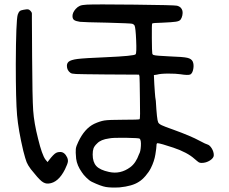

<svg xmlns="http://www.w3.org/2000/svg" viewBox="-20 -691 1040 873"><path d="M375 -669.9Q412.1 -671.9 592.3 -669.9Q772.5 -668 785.2 -665Q804.7 -660.2 809.6 -641.6Q811.5 -632.8 809.1 -621.1Q806.6 -609.4 801.3 -602.1Q795.9 -594.7 779.3 -592.3Q762.7 -589.8 718.8 -587.9Q673.8 -586.9 671.9 -584Q669.9 -581.1 670.4 -517.6Q670.9 -454.1 672.4 -447.8Q673.8 -441.4 680.7 -440.4Q688.5 -437.5 752 -434.6Q812.5 -432.6 831.5 -428.2Q850.6 -423.8 856.4 -411.1Q862.3 -397.5 858.9 -377.9Q855.5 -358.4 845.7 -352.5Q835.9 -347.7 799.8 -353.5Q780.3 -356.4 745.1 -356.4Q710 -356.4 693.4 -351.6L679.7 -349.6L680.7 -328.1Q680.7 -323.2 681.6 -308.6Q682.6 -293.9 684.1 -271Q685.5 -248 688.5 -232.4Q693.4 -145.5 699.2 -134.8Q702.1 -127.9 715.3 -121.6Q728.5 -115.2 767.6 -101.6Q848.6 -72.3 887.7 -50.8Q917 -35.2 922.9 -34.2Q933.6 -31.2 942.9 -16.1Q952.1 -1 952.1 14.6Q952.1 27.3 934.6 38.6Q917 49.8 896.5 49.8Q888.7 49.8 883.8 46.9Q878.9 43.9 864.3 31.2Q832 2 768.6 -19.5Q710 -39.1 696.3 -40Q691.4 -40 691.4 -28.3Q691.4 -19.5 686.5 11.2Q681.6 42 666 73.2Q657.2 90.8 641.6 108.9Q626 127 611.3 135.7Q582 155.3 523.4 161.1Q484.4 163.1 461.4 159.2Q438.5 155.3 397.5 135.7Q385.7 129.9 372.1 116.2Q358.4 102.5 352.5 92.8Q330.1 61.5 326.2 30.3Q323.2 -1 324.7 -13.7Q326.2 -26.4 335.9 -45.9Q364.3 -106.4 408.2 -127.9Q433.6 -139.6 454.1 -143.1Q474.6 -146.5 538.1 -146.5Q611.3 -146.5 614.7 -148.9Q618.2 -151.4 616.2 -242.2Q615.2 -332 614.3 -342.8L612.3 -351.6L460 -352.5Q346.7 -353.5 326.2 -354.5Q305.7 -355.5 300.8 -359.4Q284.2 -371.1 284.2 -391.6Q284.2 -403.3 292 -410.2Q301.8 -418.9 332.5 -422.9Q363.3 -426.8 459 -430.7Q591.8 -436.5 596.7 -444.3Q601.6 -450.2 599.1 -507.3Q596.7 -564.5 591.8 -575.2Q587.9 -581.1 581.1 -583Q574.2 -585 469.7 -587.9Q361.3 -589.8 343.8 -591.8Q324.2 -594.7 316.9 -600.1Q309.6 -605.5 309.6 -618.2Q309.6 -633.8 324.2 -650.4Q333 -660.2 343.3 -664.6Q353.5 -668.9 375 -669.9ZM615.2 -60.5Q612.3 -63.5 552.2 -64.5Q492.2 -65.4 475.6 -61.5Q438.5 -56.6 421.9 -39.1Q409.2 -27.3 405.3 -16.6Q401.4 -5.9 401.4 11.7Q401.4 45.9 418 64Q434.6 82 475.6 90.8Q527.3 102.5 572.3 69.3Q597.7 50.8 612.3 9.8Q619.1 -1 620.6 -27.3Q622.1 -53.7 615.2 -60.5ZM86.9 -646.5Q101.6 -649.4 108.4 -648.4Q113.3 -647.5 119.1 -641.1Q125 -634.8 125 -629.9Q125 -629.9 125 -603.5Q125 -578.1 125.5 -529.3Q126 -480.5 126 -433.6Q127 -245.1 130.9 -188.5Q134.8 -131.8 153.3 -59.6Q170.9 12.7 186.5 34.2L196.3 45.9L202.1 38.1Q223.6 9.8 235.4 3.9Q242.2 0 253.9 0Q273.4 0 285.2 24.4Q290 35.2 288.6 44.9Q287.1 54.7 275.4 79.1Q245.1 139.6 201.2 143.6Q184.6 145.5 168.9 132.8Q153.3 120.1 120.1 78.1Q106.4 59.6 101.1 46.4Q95.7 33.2 85.9 -4.9Q63.5 -99.6 57.6 -167.5Q51.8 -235.4 51.8 -399.4Q52.7 -596.7 60.5 -624Q64.5 -635.7 69.3 -640.1Q74.2 -644.5 86.9 -646.5Z"/></svg>

Font: JasonHandwriting4
Style: Regular
Weight: 400
Version: Version 1.01.21